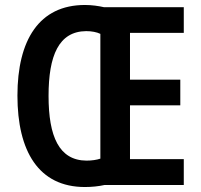

<svg xmlns="http://www.w3.org/2000/svg" viewBox="-20 -743 806 771"><path d="M321 -723C137 -723 50 -582 50 -359C50 -136 135 8 321 8C349 8 377 5 399 0H718V-104H502V-320H704V-423H502V-611H718V-714H398C376 -719 349 -723 321 -723ZM326 -618C348 -618 369 -614 383 -607V-106C369 -101 348 -98 327 -98C217 -99 175 -195 175 -358C175 -520 216 -617 326 -618Z"/></svg>

Font: Noto Sans Armenian Condensed SemiBold
Style: Regular
Weight: 600
Width: 3
Designer: Monotype Design Team
Foundry: Monotype Imaging Inc.
Version: Version 2.008